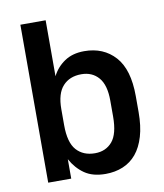

<svg xmlns="http://www.w3.org/2000/svg" viewBox="-80 -766 716 838"><g transform="rotate(-10 277.5 -347.0)"><path d="M321 6Q264 6 228 -19Q192 -44 169 -86V0H67V-700H179V-452Q198 -490 233.5 -514Q269 -538 321 -538Q406 -538 457.5 -481Q509 -424 509 -306V-235Q509 -173 495.5 -127.5Q482 -82 457.5 -52.5Q433 -23 398 -8.5Q363 6 321 6ZM291 -91Q339 -91 367.5 -124.5Q396 -158 396 -235V-306Q396 -375 367.5 -408Q339 -441 291 -441Q239 -441 209 -408Q179 -375 179 -306V-235Q179 -158 209 -124.5Q239 -91 291 -91Z"/></g></svg>

Font: Golos UI Medium
Style: Regular
Weight: 500
Designer: A.Korolkova, Vitaly Kuzmin
Foundry: ParaType Ltd
Version: Version 2.000